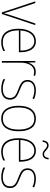

<svg xmlns="http://www.w3.org/2000/svg" viewBox="1104 -1882 789 3036"><g transform="rotate(90 1498.0 -364.5)"><path d="M177 0H202L378 -528H351L223 -143C209 -102 201 -72 191 -36H188C179 -72 170 -102 156 -143L29 -528H2Z M633 -538C499 -538 435 -416 435 -261C435 -100 499 10 646 10C702 10 745 -1 787 -23V-51C735 -24 699 -15 646 -15C524 -15 460 -105 461 -269H806V-295C806 -427 757 -538 633 -538ZM633 -513C735 -513 781 -420 780 -293H462C472 -438 537 -513 633 -513Z M1113 -536C1035 -536 990 -478 972 -420H970L967 -528H945V0H971V-290C971 -410 1016 -510 1113 -510C1137 -510 1156 -507 1174 -501L1181 -525C1161 -532 1138 -536 1113 -536Z M1557 -130C1557 -226 1482 -251 1402 -284C1327 -315 1271 -334 1271 -407C1271 -477 1325 -513 1410 -513C1455 -513 1505 -502 1536 -484L1548 -509C1512 -526 1464 -538 1410 -538C1305 -538 1245 -485 1245 -407C1245 -317 1311 -292 1394 -259C1472 -229 1530 -206 1530 -131C1530 -59 1486 -15 1384 -15C1329 -15 1277 -29 1233 -53V-23C1265 -7 1320 10 1384 10C1500 10 1557 -44 1557 -130Z M2200 -644H2224C2229 -699 2255 -715 2280 -715C2332 -715 2354 -644 2418 -644C2463 -644 2497 -675 2501 -739H2477C2472 -685 2447 -667 2418 -667C2368 -667 2343 -739 2282 -739C2236 -739 2205 -709 2200 -644ZM2056 -264C2056 -423 2000 -538 1858 -538C1726 -538 1653 -436 1653 -265C1653 -97 1721 10 1855 10C1992 10 2056 -97 2056 -264ZM1680 -265C1680 -421 1741 -513 1858 -513C1983 -513 2029 -408 2029 -264C2029 -110 1976 -15 1855 -15C1736 -15 1680 -112 1680 -265Z M2364 -538C2230 -538 2166 -416 2166 -261C2166 -100 2230 10 2377 10C2433 10 2476 -1 2518 -23V-51C2466 -24 2430 -15 2377 -15C2255 -15 2191 -105 2192 -269H2537V-295C2537 -427 2488 -538 2364 -538ZM2364 -513C2466 -513 2512 -420 2511 -293H2193C2203 -438 2268 -513 2364 -513Z M2954 -130C2954 -226 2879 -251 2799 -284C2724 -315 2668 -334 2668 -407C2668 -477 2722 -513 2807 -513C2852 -513 2902 -502 2933 -484L2945 -509C2909 -526 2861 -538 2807 -538C2702 -538 2642 -485 2642 -407C2642 -317 2708 -292 2791 -259C2869 -229 2927 -206 2927 -131C2927 -59 2883 -15 2781 -15C2726 -15 2674 -29 2630 -53V-23C2662 -7 2717 10 2781 10C2897 10 2954 -44 2954 -130Z"/></g></svg>

Font: Noto Sans Thai Looped SemiCondensed Thin
Style: Regular
Weight: 100
Width: 4
Designer: Sasikarn Vongin, Ben Mitchell
Foundry: The Fontpad Ltd
Version: Version 1.001